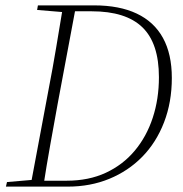

<svg xmlns="http://www.w3.org/2000/svg" viewBox="-20 -694 680 714"><path d="M2 0 6 -17 111 -26H128L125 0ZM93 0 161 -363Q176 -440 189 -518Q202 -596 215 -674H263L195 -311Q181 -234 167 -156Q153 -78 141 0ZM118 -657 121 -674H248L244 -648H226ZM113 0 117 -22H228Q310 -22 373.5 -51.5Q437 -81 481 -133.5Q525 -186 548 -256Q571 -326 571 -407Q571 -533 509.5 -592.5Q448 -652 321 -652H231L235 -674H330Q424 -674 488.5 -643.5Q553 -613 586 -553Q619 -493 619 -404Q619 -314 590 -239Q561 -164 509 -111Q457 -58 386.5 -29Q316 0 232 0Z"/></svg>

Font: Source Serif 4 48pt Light
Style: Italic
Weight: 300
Italic angle: -12°
Designer: Frank Grießhammer
Foundry: Adobe Systems Incorporated
Version: Version 4.004;hotconv 1.0.116;makeotfexe 2.5.65601